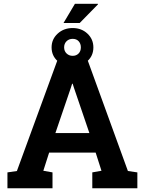

<svg xmlns="http://www.w3.org/2000/svg" viewBox="-20 -1012 778 1032"><path d="M20 0V-85.4L70.8 -92.8L296.9 -710.9H442.9L667.5 -92.8L718.3 -85.4V0H476.1V-85.4L525.4 -94.2L494.1 -191.9H244.1L212.9 -94.2L262.2 -85.4V0ZM277.8 -296.9H460.4L377.4 -540.5L370.6 -562H367.7L360.4 -539.1ZM370.6 -654.8Q322.3 -654.8 289.8 -683.6Q257.3 -712.4 257.3 -757.3Q257.3 -801.3 290 -831.3Q322.8 -861.3 370.6 -861.3Q418 -861.3 450 -831.3Q481.9 -801.3 481.9 -757.3Q481.9 -712.4 450 -683.6Q418 -654.8 370.6 -654.8ZM370.6 -711.9Q390.1 -711.9 402.3 -724.4Q414.6 -736.8 414.6 -757.3Q414.6 -777.3 402.8 -790.3Q391.1 -803.2 370.6 -803.2Q350.6 -803.2 337.6 -790.3Q324.7 -777.3 324.7 -757.3Q324.7 -737.3 337.9 -724.6Q351.1 -711.9 370.6 -711.9ZM321.3 -888.2 382.8 -991.7H505.9L506.8 -988.8L408.2 -888.2H325.2Z"/></svg>

Font: Robotiche
Style: Bold
Weight: 700
Designer: Google
Version: Version 2.001